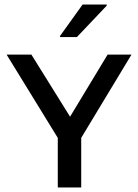

<svg xmlns="http://www.w3.org/2000/svg" viewBox="-20 -824 607 844"><path d="M449 -799V-804H343L244 -666V-661H318ZM453 -584 288 -311 118 -584H9L234 -218V0H337V-218L558 -584Z"/></svg>

Font: Saira UNSAM Medium SC
Style: Regular
Weight: 500
Designer: Hector Gatti with collaboration of the Omnibus-Type team
Foundry: Omnibus-Type
Version: Version 1.072;PS 001.072;hotconv 1.0.88;makeotf.lib2.5.64775